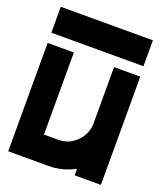

<svg xmlns="http://www.w3.org/2000/svg" viewBox="-123 -728 682 809"><g transform="rotate(20 217.5 -324.0)"><path d="M9.8 -531.7V-647.9H422.9V-531.7ZM9.8 0V-485.8H127.4V-117.7H191.4Q214.8 -117.7 236.8 -126.5Q258.3 -136.7 273.4 -151.9Q290 -168.5 298.3 -189Q306.6 -207.5 307.6 -229.5V-485.8H425.3V-0.5H307.6V-29.8Q293.5 -22 279.8 -17.1Q239.3 0 191.4 0Z"/></g></svg>

Font: Sangha Kali
Style: Regular
Weight: 400
Designer: Seslavinskaya Anna
Foundry: Popkern
Version: Version 2.000;PS 002.000;hotconv 1.0.88;makeotf.lib2.5.64775